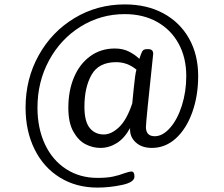

<svg xmlns="http://www.w3.org/2000/svg" viewBox="-20 -725 1014 871"><path d="M879 -380Q879 -290 852 -215Q825 -140 777.5 -97Q730 -54 669 -54Q624 -54 597 -78Q570 -102 570 -137V-144Q545 -98 510 -76Q475 -54 435 -54Q401 -54 368.5 -70.5Q336 -87 313 -127.5Q290 -168 290 -236Q290 -314 316 -375Q342 -436 390 -470.5Q438 -505 501 -505Q538 -505 566 -490.5Q594 -476 612 -458Q615 -466 619.5 -479Q624 -492 629.5 -497Q635 -502 647 -502H653Q675 -502 675 -481Q642 -172 642 -149Q642 -107 682 -107Q718 -107 751.5 -145Q785 -183 805 -246Q825 -309 825 -380Q825 -464 790 -527.5Q755 -591 692 -626Q629 -661 546 -661Q437 -661 346 -604.5Q255 -548 202.5 -451Q150 -354 150 -237Q150 -143 184 -70.5Q218 2 280 42Q342 82 422 82Q465 82 493 76Q521 70 547 60Q568 53 576 53Q590 53 590 76Q590 102 533.5 114Q477 126 422 126Q326 126 252 80.5Q178 35 137 -47.5Q96 -130 96 -237Q96 -367 155.5 -474Q215 -581 318 -643Q421 -705 546 -705Q646 -705 721 -664.5Q796 -624 837.5 -550.5Q879 -477 879 -380ZM599 -409Q558 -443 507 -443Q428 -443 395.5 -386Q363 -329 363 -241Q363 -174 387 -144.5Q411 -115 451 -115Q485 -115 520 -148Q555 -181 580 -256Q581 -265 587 -327Q593 -389 599 -409Z"/></svg>

Font: Asap-Regular
Style: Regular
Weight: 400
Designer: Pablo Cosgaya
Foundry: Omnibus-Type
Version: Version 2.000; ttfautohint (v1.8)